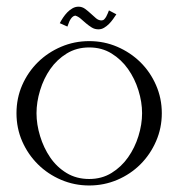

<svg xmlns="http://www.w3.org/2000/svg" viewBox="-20 -550 539 580"><path d="M249.5 -425.8Q294.4 -425.8 334.2 -408.7Q374 -391.6 404.1 -362.1Q434.1 -332.5 451.4 -292.7Q468.8 -252.9 468.8 -208Q468.8 -163.1 451.4 -123.3Q434.1 -83.5 404.3 -53.7Q374.5 -23.9 334.5 -6.8Q294.4 10.3 249.5 10.3Q204.6 10.3 164.6 -6.8Q124.5 -23.9 94.5 -53.7Q64.5 -83.5 47.1 -123Q29.8 -162.6 29.8 -208Q29.8 -253.4 47.1 -293Q64.5 -332.5 94.5 -362.1Q124.5 -391.6 164.6 -408.7Q204.6 -425.8 249.5 -425.8ZM160.6 -480Q164.6 -487.8 170.4 -496.6Q176.3 -505.4 183.3 -512.7Q190.4 -520 199 -524.9Q207.5 -529.8 217.3 -529.8Q228 -529.8 237.1 -523.2Q246.1 -516.6 254.2 -509Q262.2 -501.5 270 -494.9Q277.8 -488.3 286.6 -488.3Q291.5 -488.3 294.9 -491.7Q298.3 -495.1 301 -500Q303.7 -504.9 305.7 -510Q307.6 -515.1 309.1 -518.6L331.5 -506.8Q327.1 -500 321.5 -492.2Q315.9 -484.4 309.1 -477.5Q302.2 -470.7 294.4 -466.1Q286.6 -461.4 277.3 -461.4Q266.1 -461.4 257.1 -467Q248 -472.7 239.7 -479.7Q231.4 -486.8 223.6 -493.7Q215.8 -500.5 207 -502.9Q201.2 -501.5 197.8 -497.8Q194.3 -494.1 191.7 -489.5Q189 -484.9 187.3 -479.5Q185.5 -474.1 183.6 -469.7ZM249.5 -406.7Q211.4 -406.7 181.6 -388.4Q151.9 -370.1 131.8 -341.3Q111.8 -312.5 101.1 -277.1Q90.3 -241.7 90.3 -208Q90.3 -174.3 101.1 -138.9Q111.8 -103.5 131.6 -74.5Q151.4 -45.4 181.2 -27.3Q210.9 -9.3 249.5 -9.3Q287.6 -9.3 317.1 -27.6Q346.7 -45.9 366.9 -74.7Q387.2 -103.5 398.2 -138.9Q409.2 -174.3 409.2 -208Q409.2 -241.7 398.2 -277.1Q387.2 -312.5 366.9 -341.3Q346.7 -370.1 317.1 -388.4Q287.6 -406.7 249.5 -406.7Z"/></svg>

Font: CAT Linz
Style: Regular
Weight: 400
Designer: Peter Wiegel
Foundry: Peter Wiegel
Version: Version 1.08